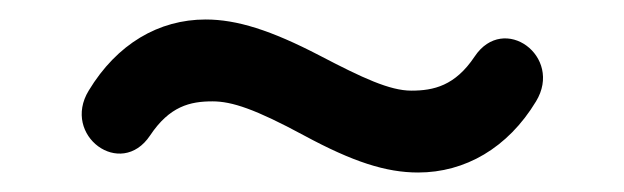

<svg xmlns="http://www.w3.org/2000/svg" viewBox="-20 -386 640 197"><path d="M409 -209C457 -209 501 -234 530 -282C558 -328 497 -373 467 -328C447 -298 425 -293 402 -293C380 -293 352 -306 308 -329C258 -355 223 -366 191 -366C143 -366 100 -341 71 -293C43 -247 104 -202 134 -247C154 -277 175 -282 198 -282C218 -282 242 -274 292 -247C342 -220 376 -209 409 -209Z"/></svg>

Font: Nunito
Style: Bold
Weight: 700
Designer: Vernon Adams
Foundry: Vernon Adams
Version: Version 3.602